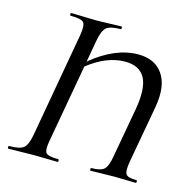

<svg xmlns="http://www.w3.org/2000/svg" viewBox="-95 -719 813 814"><g transform="rotate(15 311.5 -312.5)"><path d="M569 -12Q573 -12 573 -6Q573 0 569 0Q559 0 527 -1Q495 -2 474 -2Q451 -2 416.5 -1Q382 0 373 0Q369 0 369 -6Q369 -12 373 -12Q413 -12 428 -26Q443 -40 450 -83L489 -300Q506 -396 482 -440.5Q458 -485 395 -485Q314 -485 232 -420L171 -78Q163 -35 173 -23.5Q183 -12 226 -12Q230 -12 230 -6Q230 0 226 0Q212 0 178 -1Q144 -2 122 -2Q99 -2 61.5 -1Q24 0 12 0Q8 0 8 -6Q8 -12 12 -12Q59 -12 75 -26Q91 -40 99 -83L181 -546Q188 -589 177.5 -601Q167 -613 121 -613Q117 -613 117 -619Q117 -625 121 -625Q135 -625 171.5 -623.5Q208 -622 229 -622Q254 -622 291 -623.5Q328 -625 340 -625Q343 -625 343 -619Q343 -613 340 -613Q294 -613 277.5 -598.5Q261 -584 253 -539L236 -443Q340 -529 441 -529Q514 -529 549 -478Q584 -427 568 -334L522 -78Q515 -36 524 -24Q533 -12 569 -12Z"/></g></svg>

Font: Cormorant Infant Book
Style: Italic
Weight: 500
Italic angle: -10°
Designer: Christian Thalmann (Catharsis Fonts)
Version: Version 1.000;PS 002.000;hotconv 1.0.88;makeotf.lib2.5.64775